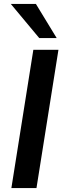

<svg xmlns="http://www.w3.org/2000/svg" viewBox="-20 -959 322 979"><path d="M38 0 150 -705H278L166 0ZM180 -765 35 -939H163L269 -765Z"/></svg>

Font: Nunito Sans 12pt ExtraLight 12pt
Style: Bold Italic
Weight: 700
Italic angle: -9°
Version: Version 3.101;gftools[0.9.27]